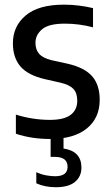

<svg xmlns="http://www.w3.org/2000/svg" viewBox="-20 -572 464 804"><path d="M190 10Q112 10 46.5 -12V-92Q117.5 -70 189 -70Q248 -70 275.8 -91Q303.5 -112 303.5 -150Q303.5 -183 287 -200Q270.5 -217 234.5 -225.5L166 -241Q96.5 -257.5 65.2 -294.2Q34 -331 34 -391Q34 -462 87.5 -507.2Q141 -552.5 248 -552.5Q281.5 -552.5 312 -548.5Q342.5 -544.5 369.5 -538V-457.5Q312 -473 251.5 -473Q183.5 -473 156 -449.2Q128.5 -425.5 128.5 -393Q128.5 -364 144 -346.5Q159.5 -329 195.5 -320L264 -305Q335 -288.5 366.2 -252.2Q397.5 -216 397.5 -154Q397.5 -77.5 343.2 -33.8Q289 10 190 10ZM214 212Q167.5 212 132 195.5V149Q152.5 158.5 173 162.2Q193.5 166 211 166Q263 166 263 126.5Q263 85 210 85H192V-10H246V50Q321 61 321 130Q321 167 294.2 189.5Q267.5 212 214 212Z"/></svg>

Font: Encode Sans SmCnd Md
Style: Regular
Weight: 500
Width: 4
Designer: Multiple Designers
Foundry: Impallari Type
Version: Version 3.002; ttfautohint (v1.8.3) -l 8 -r 50 -G 200 -x 14 